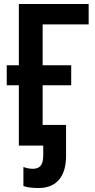

<svg xmlns="http://www.w3.org/2000/svg" viewBox="-20 -734 481 968"><path d="M174 214Q127 214 98 204V108Q123 117 146 117Q172 117 185 101.5Q198 86 198 49V0H75V-304H14V-405H75V-714H427V-611H195V-405H339V-304H195V-104H313V53Q313 130 277.5 172Q242 214 174 214Z"/></svg>

Font: Noto Sans Condensed SemiBold
Style: Regular
Weight: 600
Width: 3
Designer: Monotype Design Team
Foundry: Monotype Imaging Inc.
Version: Version 2.013; ttfautohint (v1.8.4.7-5d5b)